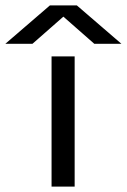

<svg xmlns="http://www.w3.org/2000/svg" viewBox="-92 -695 472 715"><path d="M186 0H100V-485H186ZM-72 -532 94 -675H194L360 -532H259L144 -633L29 -532Z"/></svg>

Font: Sarpanch
Style: Regular
Weight: 400
Designer: Manushi Parikh (Devanagari and Latin), Jyotish Sonowal (Devanagari)
Foundry: Indian Type Foundry
Version: Version 2.004;PS 1.0;hotconv 1.0.78;makeotf.lib2.5.61930; tt